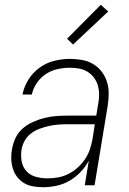

<svg xmlns="http://www.w3.org/2000/svg" viewBox="-20 -774 540 802"><path d="M160 8Q139 8 118.5 4.5Q98 1 81 -9Q64 -19 52 -34.5Q40 -50 34 -69Q28 -88 27 -108.5Q26 -129 30 -150Q34 -174 44.5 -197Q55 -220 74.5 -237Q94 -254 117.5 -264.5Q141 -275 164.5 -281Q188 -287 212 -289Q236 -291 260 -291H382L390 -339Q394 -359 394 -378.5Q394 -398 389 -416Q384 -434 373 -449Q362 -464 346 -474Q330 -484 311 -487.5Q292 -491 272 -491Q247 -491 221 -485.5Q195 -480 172 -465Q149 -450 133.5 -427Q118 -404 113 -379H74Q80 -411 98.5 -441Q117 -471 145.5 -491.5Q174 -512 207 -520Q240 -528 272 -528Q298 -528 323 -523.5Q348 -519 369 -506.5Q390 -494 404.5 -475Q419 -456 426.5 -433Q434 -410 434 -384.5Q434 -359 430 -333L375 0H334L351 -103Q337 -77 316 -55Q295 -33 269.5 -18.5Q244 -4 215.5 2Q187 8 160 8ZM178 -29Q200 -29 222.5 -33Q245 -37 266 -47.5Q287 -58 305 -74.5Q323 -91 336 -110.5Q349 -130 356 -152Q363 -174 367 -196L376 -255H260Q241 -255 222 -253.5Q203 -252 183.5 -247.5Q164 -243 145 -236Q126 -229 109.5 -216.5Q93 -204 83 -186Q73 -168 70 -149Q66 -124 70.5 -100Q75 -76 90.5 -59Q106 -42 129.5 -35.5Q153 -29 178 -29ZM285 -588 260 -612 401 -754 432 -726Z"/></svg>

Font: Iosevka SS04 Extralight
Style: Italic
Weight: 200
Italic angle: -9°
Monospace: yes
Designer: Belleve Invis
Foundry: Belleve Invis
Version: Version 19.0.0; ttfautohint (v1.8.4)